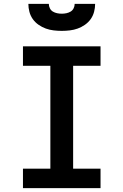

<svg xmlns="http://www.w3.org/2000/svg" viewBox="-20 -975 640 995"><path d="M99 0V-101H241V-634H99V-735H501V-634H359V-101H501V0ZM300 -815Q279 -815 258 -817.5Q237 -820 217.5 -827Q198 -834 180 -846.5Q162 -859 150 -876Q138 -893 132.5 -913.5Q127 -934 127 -955H233Q233 -943 238.5 -932Q244 -921 254 -915Q264 -909 276 -906.5Q288 -904 300 -904Q312 -904 324 -906.5Q336 -909 346 -915Q356 -921 361.5 -932Q367 -943 367 -955H473Q473 -934 467.5 -913.5Q462 -893 450 -876Q438 -859 420 -846.5Q402 -834 382.5 -827Q363 -820 342 -817.5Q321 -815 300 -815Z"/></svg>

Font: Iosevka Slab Extended
Style: Bold
Weight: 700
Width: 7
Monospace: yes
Designer: Belleve Invis
Foundry: Belleve Invis
Version: Version 11.1.0; ttfautohint (v1.8.3)